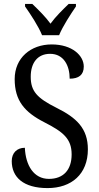

<svg xmlns="http://www.w3.org/2000/svg" viewBox="-20 -951 508 981"><path d="M195 -771H282C300 -816 342 -880 368 -918V-931H331C300 -901 264 -866 238 -830C212 -866 176 -901 145 -931H108V-918C135 -880 177 -816 195 -771ZM223 10C345 10 429 -61 429 -188C429 -294 372 -349 269 -400C169 -450 137 -485 137 -559C137 -630 172 -676 236 -676C306 -676 336 -615 336 -549C382 -549 408 -568 408 -611C408 -667 349 -724 244 -724C137 -724 55 -655 55 -547C55 -437 105 -378 207 -326C303 -277 346 -242 346 -162C346 -82 303 -37 230 -37C153 -37 111 -105 107 -196C66 -196 40 -169 40 -128C40 -46 99 10 223 10Z"/></svg>

Font: Noto Serif Myanmar Condensed
Style: Regular
Weight: 400
Width: 3
Designer: Ben Mitchell and the Monotype Design Team
Foundry: Monotype Imaging Inc.
Version: Version 2.106